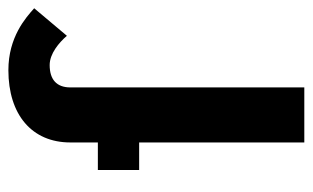

<svg xmlns="http://www.w3.org/2000/svg" viewBox="-166 -591 757 465"><g transform="rotate(-90 212.5 -358.5)"><path d="M233.3 0V-566.7C233.3 -600 252.5 -616.7 287.5 -616.7C315 -616.7 341.7 -594.2 358.3 -575L425 -654.2C401.7 -675 355 -716.7 275 -716.7C167.5 -716.7 100 -660 100 -566.7V-500H33.3V-400H100V0Z"/></g></svg>

Font: BoonHome
Style: Bold
Weight: 700
Designer: Sungsit Sawaiwan
Foundry: Sungsit Sawaiwan
Version: Version 0.2